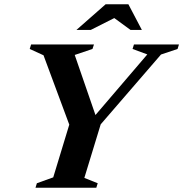

<svg xmlns="http://www.w3.org/2000/svg" viewBox="-20 -878 857 898"><path d="M669 -623.5 600 -649 606.5 -670H817L810.5 -649L733 -623L451 -296.5L374.5 -46L437 -21L430.5 0H146L152.5 -21L229 -48.5L304 -295L183.5 -619.5L119 -649L125.5 -670H419.5L412.5 -649L329.5 -621L426.5 -340ZM337.5 -738 474 -858H580.5L643.5 -738H590.5L514.5 -793.5L404.5 -738Z"/></svg>

Font: Newsreader Text
Style: Bold Italic
Weight: 700
Italic angle: -17°
Designer: Hugues Gentile
Foundry: Production Type
Version: Version 1.001